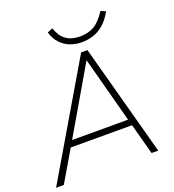

<svg xmlns="http://www.w3.org/2000/svg" viewBox="-161 -1020 1034 1141"><g transform="rotate(-20 356.5 -449.0)"><path d="M-3 0 412 -705H452L643 0H601L546 -204L570 -195H134L166 -204L46 0ZM425 -648 180 -228 157 -234H559L539 -228L427 -648ZM438 -760Q403 -760 368.5 -772Q334 -784 307 -811.5Q280 -839 266 -884L300 -898Q317 -846 351.5 -821Q386 -796 438 -796Q491 -796 528.5 -817.5Q566 -839 604 -897L635 -884Q608 -835 575.5 -808Q543 -781 508 -770.5Q473 -760 438 -760Z"/></g></svg>

Font: Nunito Sans 12pt ExtraLight
Style: Italic
Weight: 200
Italic angle: -9°
Designer: Vernon Adams
Foundry: Vernon Adams
Version: Version 3.101;gftools[0.9.27]